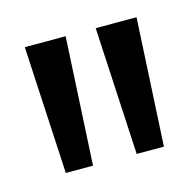

<svg xmlns="http://www.w3.org/2000/svg" viewBox="-50 -751 332 327"><g transform="rotate(-15 116.5 -587.5)"><path d="M30 -475 18 -700H90L78 -475ZM155 -475 143 -700H215L203 -475Z"/></g></svg>

Font: Bricolage Grotesque 12pt Condensed Light
Style: Regular
Weight: 300
Width: 3
Designer: Mathieu Triay
Foundry: Atelier Triay
Version: Version 1.001; ttfautohint (v1.8.4.7-5d5b);gftools[0.9.33.de